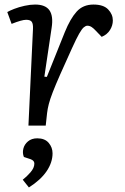

<svg xmlns="http://www.w3.org/2000/svg" viewBox="-20 -552 549 844"><path d="M125 -425Q126 -446 120 -455.5Q114 -465 95 -465Q76 -465 31 -447L12 -499Q22 -505 42.5 -513Q63 -521 88 -526.5Q113 -532 134 -532Q180 -532 197.5 -506.5Q215 -481 207 -430L175 -215L186 -214L265 -411Q289 -470 317 -501Q345 -532 391 -532Q435 -532 455.5 -510.5Q476 -489 476 -462Q476 -440 463.5 -420Q451 -400 427 -390L401 -417Q392 -427 383 -433Q374 -439 364 -439Q357 -439 348.5 -432Q340 -425 328 -404Q316 -383 296 -339Q265 -271 244.5 -224.5Q224 -178 212 -147Q200 -116 194.5 -94.5Q189 -73 187 -55L181 0H105ZM107 272 80 238Q97 225 114 205.5Q131 186 131 167Q131 154 115 148L85 138Q78 121 82.5 102Q87 83 103 69.5Q119 56 144 56Q177 56 194 76Q211 96 211 122Q211 162 185 200.5Q159 239 107 272Z"/></svg>

Font: Literata 7pt
Style: Italic
Weight: 400
Italic angle: -2°
Designer: Latin by Veronika Burian and Jose Scaglione. Greek by Irene Vlachou. Cyrillic by Vera Evstafieva
Foundry: TypeTogether
Version: Version 3.002